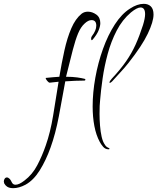

<svg xmlns="http://www.w3.org/2000/svg" viewBox="-219 -704 822 1003"><path d="M348 76Q331 76 319.5 62.5Q308 49 302 37Q283 2 274 -45.5Q265 -93 265 -148Q265 -220 279 -298Q293 -376 319 -448.5Q345 -521 381 -576.5Q417 -632 460 -659Q498 -684 532 -684Q555 -684 569 -670.5Q583 -657 583 -628Q583 -591 553 -528Q523 -465 452 -375Q433 -351 411.5 -328Q390 -305 367 -279Q359 -271 355 -271Q353 -271 353 -273Q353 -280 365 -293Q410 -341 439.5 -383.5Q469 -426 489.5 -471.5Q510 -517 528 -573Q539 -609 539 -630Q539 -665 515 -665Q497 -665 465 -639Q420 -601 390.5 -544Q361 -487 343.5 -422Q326 -357 317 -294Q308 -231 304 -181Q301 -157 301 -109Q301 -80 303.5 -48Q306 -16 312 10.5Q318 37 329 52Q331 56 335.5 60.5Q340 65 345 67Q353 70 353 73Q353 76 348 76ZM-150 279Q-170 279 -182 271Q-191 265 -197 254Q-199 248 -199 244Q-199 236 -194.5 229.5Q-190 223 -183 223Q-176 223 -169 230Q-165 234 -162 239.5Q-159 245 -157 249Q-151 261 -138 261Q-119 261 -91 239Q-50 208 -24.5 159.5Q1 111 20 56Q44 -12 58.5 -100Q73 -188 87 -277Q75 -276 63 -274.5Q51 -273 40 -272Q37 -272 31 -278Q25 -284 21.5 -290.5Q18 -297 21 -297Q58 -301 91 -303Q103 -375 117.5 -440.5Q132 -506 153.5 -556Q175 -606 207 -632Q221 -643 240 -643Q263 -643 284 -628Q305 -613 305 -583Q305 -567 296 -545Q287 -523 265 -497Q262 -494 261 -494Q257 -494 257 -502Q257 -510 261 -515Q284 -545 284 -570Q284 -599 259 -599Q242 -599 223 -581Q203 -563 189 -529.5Q175 -496 161.5 -444Q148 -392 129 -315L126 -303Q160 -303 184.5 -299.5Q209 -296 224 -292Q227 -291 227 -288Q227 -283 221 -283Q200 -283 174.5 -282Q149 -281 122 -279Q106 -189 88.5 -97Q71 -5 45 67Q21 134 -11.5 186Q-44 238 -86 261Q-120 279 -150 279Z"/></svg>

Font: Inspiration
Style: Regular
Weight: 400
Designer: Robert E. Leuschke
Foundry: Robert E. Leuschke
Version: Version 2.010; ttfautohint (v1.8.3)